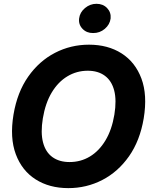

<svg xmlns="http://www.w3.org/2000/svg" viewBox="-20 -970 789 1000"><path d="M335.9 9.8Q237.3 9.8 165.8 -35.6Q94.2 -81.1 62.3 -166.7Q30.3 -252.4 50.3 -373Q69.8 -489.7 127 -571Q184.1 -652.3 266.4 -694.8Q348.6 -737.3 443.4 -737.3Q542 -737.3 613.3 -691.9Q684.6 -646.5 716.6 -560.8Q748.5 -475.1 728.5 -353.5Q709 -237.3 651.9 -156Q594.7 -74.7 512.7 -32.5Q430.7 9.8 335.9 9.8ZM342.3 -126Q400.4 -126 448.2 -154.8Q496.1 -183.6 529.3 -238.8Q562.5 -293.9 575.7 -373Q587.9 -448.2 574.7 -498.8Q561.5 -549.3 526.1 -575.4Q490.7 -601.6 437 -601.6Q379.4 -601.6 331.1 -572.5Q282.7 -543.5 249.5 -488.3Q216.3 -433.1 203.1 -353.5Q190.9 -279.3 204.1 -228.5Q217.3 -177.7 252.9 -151.9Q288.6 -126 342.3 -126ZM464.8 -797.9Q431.6 -797.4 409.9 -819.8Q388.2 -842.3 392.1 -874Q396 -905.8 422.6 -928Q449.2 -950.2 482.4 -950.2Q516.6 -950.2 537.8 -928Q559.1 -905.8 556.2 -874Q552.2 -842.3 525.9 -819.8Q499.5 -797.4 464.8 -797.9Z"/></svg>

Font: Inter Tight
Style: Bold Italic
Weight: 700
Italic angle: -9.39999°
Designer: Rasmus Andersson
Foundry: rsms
Version: Version 3.004